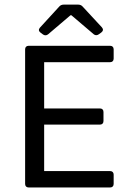

<svg xmlns="http://www.w3.org/2000/svg" viewBox="-20 -827 575 847"><path d="M241.2 -797.9 156.2 -705.1C149.4 -697.3 150.4 -689.5 158.2 -683.6L169.9 -674.8C176.8 -669.9 185.5 -669.9 192.4 -675.8L291 -759.8H294.9L393.6 -675.8C400.4 -669.9 409.2 -670.9 416 -675.8L426.8 -683.6C435.5 -690.4 436.5 -698.2 429.7 -706.1L344.7 -797.9C339.8 -803.7 333 -806.6 325.2 -806.6H260.7C252.9 -806.6 246.1 -803.7 241.2 -797.9ZM90.8 -609.4V-15.6C90.8 -5.9 96.7 0 106.4 0H465.8C475.6 0 481.4 -5.9 481.4 -15.6V-56.6C481.4 -66.4 475.6 -72.3 465.8 -72.3H174.8V-277.3H420.9C430.7 -277.3 436.5 -283.2 436.5 -293V-333C436.5 -342.8 430.7 -348.6 420.9 -348.6H174.8V-552.7H465.8C475.6 -552.7 481.4 -558.6 481.4 -568.4V-609.4C481.4 -619.1 475.6 -625 465.8 -625H106.4C96.7 -625 90.8 -619.1 90.8 -609.4Z"/></svg>

Font: Ed Sans Neue
Style: Regular
Weight: 400
Designer: Stephen Hutchings
Version: Version 1.004;PS 001.004;hotconv 1.0.88;makeotf.lib2.5.64775